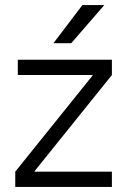

<svg xmlns="http://www.w3.org/2000/svg" viewBox="-20 -735 495 755"><path d="M40 -60 344 -438V-440H50V-500H420V-440L116 -62V-60H420V0H40ZM304 -715H390L260 -565H190Z"/></svg>

Font: PT Root UI
Style: Regular
Weight: 400
Designer: Vitaly Kuzmin
Foundry: ParaType Ltd.
Version: Version 2.001G